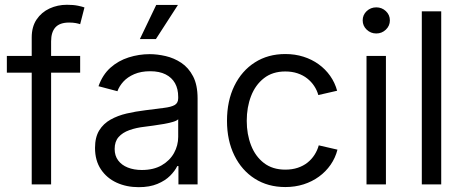

<svg xmlns="http://www.w3.org/2000/svg" viewBox="-20 -775 1950 807"><path d="M316.9 -540V-469.7H8.8V-540ZM113.3 0V-617.7Q113.3 -662.6 133.8 -693.1Q154.3 -723.6 188.2 -739.3Q222.2 -754.9 261.2 -754.9Q288.6 -754.9 307.4 -751Q326.2 -747.1 335 -743.7L316.9 -673.3Q310.1 -675.8 298.3 -678Q286.6 -680.2 270.5 -680.2Q231.4 -680.2 213.1 -660.2Q194.8 -640.1 194.8 -601.1V0Z M563 11.7Q511.7 11.7 470.2 -7.3Q428.7 -26.4 404.1 -63.2Q379.4 -100.1 379.4 -153.3Q379.4 -198.2 397 -226.8Q414.6 -255.4 444.6 -272.2Q474.6 -289.1 512.2 -297.9Q549.8 -306.6 590.3 -311.5Q638.2 -317.9 668.9 -321.5Q699.7 -325.2 714.4 -333.7Q729 -342.3 729 -362.3V-367.7Q729 -401.4 715.6 -425.3Q702.1 -449.2 676 -462.4Q649.9 -475.6 611.3 -475.6Q572.8 -475.6 544.4 -463.4Q516.1 -451.2 498.5 -431.9Q481 -412.6 473.6 -391.6L394 -412.6Q411.1 -460.9 444.3 -490.5Q477.5 -520 520.8 -533.7Q564 -547.4 609.4 -547.4Q641.1 -547.4 676.3 -539.3Q711.4 -531.2 741.9 -511Q772.5 -490.7 791.5 -454.3Q810.5 -418 810.5 -361.3V0H730V-77.1H725.1Q715.3 -56.6 694.8 -36.1Q674.3 -15.6 641.6 -2Q608.9 11.7 563 11.7ZM576.2 -60.5Q625.5 -60.5 659.7 -80.3Q693.8 -100.1 711.4 -131.8Q729 -163.6 729 -199.7V-273.9Q723.6 -267.6 706.8 -262.7Q689.9 -257.8 668 -253.9Q646 -250 624.3 -247.1Q602.5 -244.1 587.4 -242.2Q552.2 -238.3 523.7 -228Q495.1 -217.8 478.5 -199Q461.9 -180.2 461.9 -148.9Q461.9 -120.6 476.6 -100.8Q491.2 -81.1 517.1 -70.8Q543 -60.5 576.2 -60.5ZM567.9 -610.8 636.7 -754.4H728L635.3 -610.8Z M1179.2 11.2Q1106.4 11.2 1051.3 -23.7Q996.1 -58.6 965.1 -121.6Q934.1 -184.6 934.1 -267.1Q934.1 -351.1 965.1 -414.3Q996.1 -477.5 1051.3 -512.7Q1106.4 -547.9 1179.2 -547.9Q1220.2 -547.9 1255.6 -536.6Q1291 -525.4 1319.3 -504.9Q1347.7 -484.4 1367.7 -456.1Q1387.7 -427.7 1397 -393.6L1317.9 -375.5Q1312.5 -395.5 1300.5 -413.6Q1288.6 -431.6 1271.2 -445.3Q1253.9 -459 1230.7 -466.8Q1207.5 -474.6 1179.2 -474.6Q1125.5 -474.6 1089.4 -446.3Q1053.2 -418 1035.2 -371.1Q1017.1 -324.2 1017.1 -267.1Q1017.1 -210.9 1035.2 -164.3Q1053.2 -117.7 1089.4 -89.8Q1125.5 -62 1179.2 -62Q1208 -62 1231.4 -69.8Q1254.9 -77.6 1272.5 -91.6Q1290 -105.5 1302 -124.3Q1314 -143.1 1319.8 -164.1L1398.4 -146Q1389.6 -111.3 1369.6 -82.5Q1349.6 -53.7 1320.8 -32.7Q1292 -11.7 1256.1 -0.2Q1220.2 11.2 1179.2 11.2Z M1520.5 0V-540H1602.1V0ZM1561.5 -634.3Q1538.1 -634.3 1521.2 -650.4Q1504.4 -666.5 1504.4 -689.5Q1504.4 -712.4 1521.2 -728.3Q1538.1 -744.1 1561.5 -744.1Q1585 -744.1 1601.8 -728.3Q1618.7 -712.4 1618.7 -689.5Q1618.7 -666.5 1601.8 -650.4Q1585 -634.3 1561.5 -634.3Z M1834.5 -727.5V0H1752.9V-727.5Z"/></svg>

Font: V-Inter
Style: Regular-375
Weight: 375
Designer: Rasmus Andersson
Foundry: rsms
Version: Version 4.000;git-4146feb